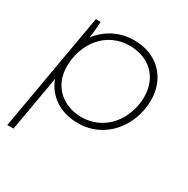

<svg xmlns="http://www.w3.org/2000/svg" viewBox="-164 -671 996 1017"><g transform="rotate(30 334.0 -162.5)"><path d="M13 200H51L110 -137C142 -52 221 5 330 5C502 5 607 -142 607 -294C607 -428 514 -525 372 -525C284 -525 209 -485 159 -420C163 -449 167 -487 168 -520H139ZM331 -32C225 -32 131 -100 131 -228C131 -364 220 -488 365 -488C488 -488 567 -408 567 -291C567 -158 477 -32 331 -32Z"/></g></svg>

Font: Fixel Display 20240404 ExLight
Style: Italic
Weight: 200
Italic angle: -10°
Designer: AlfaBravo + MacPaw
Foundry: Kyrylo Tkachov, Marchela Mozhyna, Serhii Makarenko, Maria Weinstein, Zakhar Kryvoshyya
Version: Version 1.211;Glyphs 3.2 (3225)